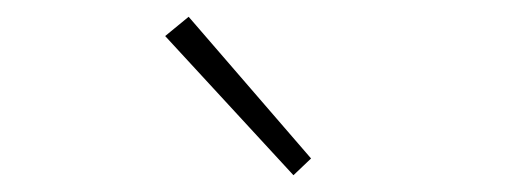

<svg xmlns="http://www.w3.org/2000/svg" viewBox="-20 -840 626 229"><path d="M330 -631 351 -651 205 -820 177 -797Z"/></svg>

Font: Noto Sans CJK Thin
Style: Regular
Weight: 100
Designer: Ryoko NISHIZUKA (kana & ideographs); Paul D. Hunt (Latin, Greek & Cyrillic); Wenlong ZHANG (bopomofo); Sandoll Communica
Foundry: Adobe Systems Incorporated
Version: Version 1.000;PS 1;hotconv 1.0.78;makeotf.lib2.5.61930